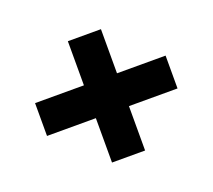

<svg xmlns="http://www.w3.org/2000/svg" viewBox="-87 -632 762 687"><g transform="rotate(-20 294.0 -289.0)"><path d="M231 -58V-520H357V-58ZM45 -227V-352H542V-227Z"/></g></svg>

Font: DM Sans 24pt Black
Style: Regular
Weight: 900
Designer: Colophon Foundry, Jonny Pinhorn
Foundry: Colophon Foundry
Version: Version 4.004;gftools[0.9.30]